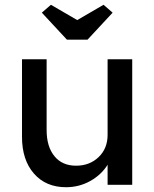

<svg xmlns="http://www.w3.org/2000/svg" viewBox="-20 -773 645 803"><path d="M256 10Q172 10 122 -47Q72 -104 72 -201V-525H175V-229Q175 -160 207.5 -120Q240 -80 298 -80Q355 -80 392.5 -116Q430 -152 430 -209V-525H533V0H430V-84Q404 -42 357.5 -16Q311 10 256 10ZM260 -607 155 -720 193 -753 303 -689 413 -753 451 -720 346 -607Z"/></svg>

Font: Readex Pro
Style: Regular
Weight: 400
Designer: Bonnie Shaver-Troup, Thomas Jockin
Foundry: Lexend
Version: Version 1.204; ttfautohint (v1.8.4.7-5d5b)